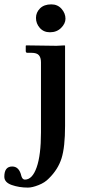

<svg xmlns="http://www.w3.org/2000/svg" viewBox="-76 -644 399 880"><path d="M222.2 -434.1V-66.9Q222.2 30.3 206.1 81.5Q189.9 132.8 147.9 173.8Q129.9 192.9 100.8 204.3Q71.8 215.8 51.8 215.8Q11.7 215.8 -22.2 203.9Q-56.2 191.9 -56.2 166Q-56.2 119.1 -20 119.1Q12.2 119.1 22 163.1Q26.9 179.2 38.1 179.2Q72.3 179.2 92 123Q111.8 66.9 111.8 -37.1V-357.9Q111.8 -379.9 102.3 -390.9Q92.8 -401.9 68.8 -401.9H49.8Q42 -401.9 42 -410.2V-434.1L43.9 -436Q147 -434.1 183.1 -434.1L220.2 -436ZM88.9 -562Q88.9 -586.9 107.4 -605.5Q126 -624 159.2 -624Q188 -624 206.1 -603.5Q224.1 -583 224.1 -558.1Q224.1 -536.1 204.1 -516.1Q184.1 -496.1 152.8 -496.1Q124 -496.1 106.4 -516.1Q88.9 -536.1 88.9 -562Z"/></svg>

Font: Linux Libertine
Style: Bold
Weight: 700
Designer: Philipp H. Poll
Foundry: Philipp H. Poll
Version: Version 5.0.3